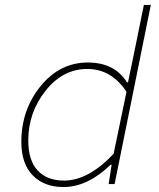

<svg xmlns="http://www.w3.org/2000/svg" viewBox="-20 -742 640 774"><path d="M236 12Q158 12 112 -35Q66 -82 66 -170Q66 -299 143.5 -394.5Q221 -490 334 -490Q442 -490 492 -410H496L516 -506L560 -722H588L442 0H418L430 -78H426Q333 12 236 12ZM238 -14Q336 -14 438 -122L490 -372Q429 -464 332 -464Q233 -464 163.5 -376Q94 -288 94 -176Q94 -95 132 -54.5Q170 -14 238 -14Z"/></svg>

Font: TypoPRO Source Code Pro
Style: Italic
Weight: 200
Italic angle: -11°
Monospace: yes
Designer: Paul D. Hunt, Teo Tuominen
Foundry: Adobe Systems Incorporated
Version: Version 1.030;PS 1.0;hotconv 1.0.84;makeotf.lib2.5.63406